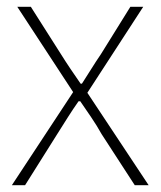

<svg xmlns="http://www.w3.org/2000/svg" viewBox="-20 -547 474 567"><path d="M54 0 149 -151C170 -184 190 -217 212 -248H217C238 -217 262 -184 280 -151L378 0H419L238 -273L403 -527H365L278 -387C258 -358 241 -329 222 -300H218C198 -329 178 -358 160 -387L71 -527H31L196 -275L15 0Z"/></svg>

Font: Kinto Sans Thin
Style: Regular
Weight: 100
Designer: Authors: Ryoko NISHIZUKA  (kana & ideographs); Paul D. Hunt (Latin, Greek & Cyrillic); Wenlong ZHANG  (bopomofo); Sandol
Foundry: Adobe Systems Incorporated, ookami Inc.
Version: Version 0.001